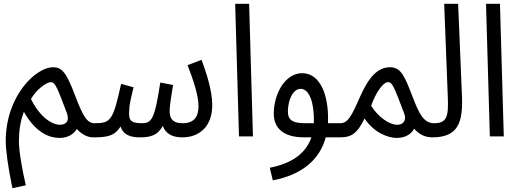

<svg xmlns="http://www.w3.org/2000/svg" viewBox="-20 -714 2723 1005"><path d="M45 271 115 256C95 169 79 76 79 25C79 -27 86 -78 105 -129C169 -15 242 8 292 8C329 8 363 -7 382 -39C404 -14 436 5 466 5C504 5 515 -12 515 -34C515 -56 503 -69 475 -69C437 -69 415 -103 373 -214C325 -342 301 -362 257 -362C169 -362 10 -214 10 25C10 69 22 162 45 271ZM293 -61C253 -61 190 -99 142 -196C173 -248 223 -284 247 -284C271 -284 283 -244 329 -125C348 -74 319 -61 293 -61Z M465 5C537 5 579 0 611 -52C626 -6 666 5 712 5C771 5 806 -7 832 -55C848 -13 883 5 934 5C1025 5 1091 -53 1091 -164C1091 -240 1059 -337 1035 -401L962 -373C991 -296 1019 -217 1019 -158C1019 -102 995 -69 936 -69C880 -69 868 -98 868 -132C868 -165 880 -233 886 -269L819 -282C789 -86 774 -69 720 -69C659 -69 654 -91 656 -130C657 -168 663 -189 679 -257L614 -275C572 -84 560 -69 475 -69Z M1231 0H1304L1284 -694H1211Z M1408 230C1561 201 1654 121 1685 5H1753C1780 5 1802 -4 1802 -34C1802 -61 1785 -69 1762 -69H1697C1697 -72 1697 -75 1697 -78C1701 -224 1652 -331 1562 -331C1470 -331 1413 -219 1413 -120C1413 -43 1463 5 1573 5H1610C1586 74 1527 138 1392 164ZM1584 -69C1524 -69 1487 -77 1487 -130C1487 -188 1512 -249 1554 -249C1599 -249 1625 -177 1623 -76C1623 -74 1623 -71 1623 -69Z M1752 5C1803 5 1843 2 1888 -94C1941 -15 2016 8 2056 8C2096 8 2129 -7 2148 -40C2175 -9 2207 5 2243 5C2281 5 2292 -12 2292 -34C2292 -56 2280 -69 2252 -69C2196 -69 2172 -124 2141 -204C2098 -316 2079 -362 2022 -362C1957 -362 1910 -311 1863 -204C1821 -108 1801 -69 1761 -69ZM1923 -160C1943 -223 1985 -284 2010 -284C2032 -284 2039 -271 2095 -122C2107 -94 2100 -61 2058 -61C2018 -61 1960 -101 1923 -160Z M2242 5C2378 5 2404 -72 2398 -214L2378 -694H2305L2324 -205C2328 -104 2320 -69 2251 -69Z M2544 0H2617L2597 -694H2524Z"/></svg>

Font: Noto Sans Arabic UI XCn
Style: Regular
Weight: 400
Width: 2
Designer: Monotype Design Team, Nadine Chahine and Nizar Qandah
Foundry: Monotype Imaging Inc.
Version: Version 2.010